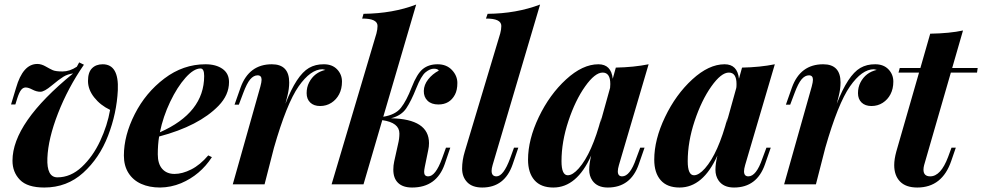

<svg xmlns="http://www.w3.org/2000/svg" viewBox="-20 -815 4343 849"><path d="M434.1 -530.8Q506.3 -530.8 501 -416Q496.1 -314.5 458 -215.3Q419.9 -116.2 347.9 -51Q275.9 14.2 175.8 14.2Q101.1 14.2 68.1 -19.8Q35.2 -53.7 35.2 -104.5Q35.2 -272 303.2 -490.2Q279.3 -487.3 260.5 -475.8Q241.7 -464.4 208.7 -436.8Q175.8 -409.2 158.7 -409.2Q141.6 -409.2 123.5 -418.7Q105.5 -428.2 93.8 -428.2Q82 -428.2 73.5 -417.5Q64.9 -406.7 56.2 -379.9L47.9 -353H28.8L50.8 -425.8Q81.1 -532.2 145 -532.2Q162.6 -532.2 181.4 -521.5Q200.2 -510.7 212.9 -504.9Q225.6 -499 256.8 -499Q288.1 -499 319.8 -520L330.1 -539.1L351.1 -528.8Q280.3 -426.3 236.6 -314Q192.9 -201.7 189.5 -116.2Q186 -30.8 233.9 -30.8Q292.5 -30.8 341.6 -76.7Q390.6 -122.6 422.9 -191.7Q455.1 -260.7 466.8 -329.1Q423.8 -349.6 396.5 -384.3Q369.1 -418.9 369.1 -457Q369.1 -495.1 386.7 -512.9Q404.3 -530.8 434.1 -530.8Z M687 -230Q882.8 -316.4 882.8 -479Q882.8 -512.2 866.7 -512.2Q836.9 -512.2 800.3 -471.2Q763.7 -430.2 732.4 -364.7Q701.2 -299.3 687 -230ZM688 14.2Q640.1 14.2 604.2 -2Q568.4 -18.1 548.1 -50Q527.8 -82 527.8 -127Q527.8 -215.8 575.9 -310.5Q624 -405.3 707 -468Q790 -530.8 888.7 -530.8Q935.1 -530.8 963.9 -510.5Q992.7 -490.2 992.7 -452.1Q992.7 -395 946.3 -347.2Q859.4 -257.8 683.6 -211.4Q677.7 -175.3 677.7 -132.8Q677.7 -90.3 697.5 -68.1Q717.3 -45.9 751.7 -45.9Q786.1 -45.9 825.4 -65.7Q864.7 -85.4 900.9 -127.9L917 -120.1Q865.7 -41 780.8 -4.9Q735.8 13.7 688 14.2Z M1412.1 -530.8Q1449.2 -530.8 1470.7 -508.3Q1492.2 -485.8 1492.2 -454.1Q1492.2 -422.4 1479.7 -398.4Q1467.3 -374.5 1445.3 -360.4Q1423.3 -346.2 1395.5 -346.2Q1367.7 -346.2 1351.8 -361.6Q1335.9 -377 1335.9 -403.1Q1335.9 -429.2 1346.7 -450.2Q1369.6 -494.6 1418.9 -505.9Q1407.2 -508.8 1406.2 -508.8Q1353.5 -508.8 1300.5 -433.1Q1247.6 -357.4 1191.4 -161.6L1149.9 0H1009.3L1131.3 -432.1Q1136.7 -452.1 1136.7 -462.4Q1136.7 -481.9 1119.1 -481.9Q1101.6 -481.9 1086.4 -464.1Q1071.3 -446.3 1055.2 -402.8L1036.1 -352.1H1017.1L1043.9 -428.2Q1081.1 -530.8 1182.1 -530.8Q1258.8 -530.8 1258.8 -450.2Q1258.8 -422.4 1251 -391.1L1242.2 -356.4Q1291 -482.4 1346.2 -514.6Q1375 -531.2 1412.1 -530.8Z M1855.5 -54.7Q1855.5 -35.2 1873.5 -35.2Q1905.8 -35.2 1934.6 -113.8L1952.1 -162.1H1971.2L1946.3 -88.9Q1910.2 14.2 1802.2 14.2Q1761.7 14.2 1740.5 -6.1Q1719.2 -26.4 1719.2 -64.9Q1719.2 -83.5 1723.1 -101.1L1740.2 -178.2Q1746.1 -201.7 1746.1 -224.6Q1746.1 -272.9 1670.4 -283.7L1587.4 0H1446.3L1644.5 -667Q1649.4 -685.5 1649.4 -700.2Q1649.4 -733.4 1581.5 -732.9L1587.4 -753.9Q1717.8 -755.4 1820.3 -794.9L1674.8 -298.8Q1728 -307.1 1752.7 -338.1Q1777.3 -369.1 1800.5 -429Q1823.7 -488.8 1849.6 -509.8Q1875.5 -530.8 1915 -530.8Q1954.6 -530.8 1978.5 -505.4Q2002.4 -480 2002.4 -448.2Q2002.4 -416.5 1991.7 -396.5Q1968.8 -353 1918.5 -353Q1887.7 -353 1870.6 -369.6Q1853.5 -386.2 1854 -413.1Q1854.5 -439.9 1873.3 -463.9Q1892.1 -487.8 1920.4 -502.9Q1915.5 -511.2 1898.4 -511.2Q1881.3 -511.2 1861.8 -495.4Q1842.3 -479.5 1820.3 -424.1Q1798.3 -368.7 1776.6 -336.2Q1754.9 -303.7 1709 -292Q1877 -288.6 1877 -182.1Q1877 -166.5 1873.5 -150.9L1858.4 -77.1Q1855.5 -63 1855.5 -54.7Z M2153.8 -59.6Q2153.8 -35.2 2175.3 -35.2Q2206.1 -35.2 2235.4 -113.8L2252.9 -162.1H2272L2247.1 -88.9Q2211.9 14.2 2112.3 14.2Q2068.4 14.2 2045.9 -9.3Q2023.4 -32.7 2023.4 -69.6Q2023.4 -106.4 2035.2 -145L2191.9 -667Q2196.8 -685.5 2196.8 -700.2Q2196.8 -733.4 2128.9 -732.9L2136.2 -753.9Q2262.7 -754.9 2368.2 -794.9L2158.2 -85Q2153.8 -69.8 2153.8 -59.6Z M2462.9 -102.1Q2462.9 -40 2490.7 -40Q2512.2 -40 2539.1 -70.3Q2597.7 -136.7 2639.2 -294.9L2634.3 -270.5L2677.7 -426.3Q2678.7 -432.1 2678.7 -443.4Q2678.7 -494.1 2644.8 -494.1Q2610.8 -494.1 2567.4 -432.9Q2523.9 -371.6 2493.4 -279.8Q2462.9 -188 2462.9 -102.1ZM2626 -530.8Q2682.6 -530.8 2689.5 -466.8L2703.1 -516.1Q2782.7 -517.6 2848.1 -530.8L2716.8 -85Q2711.9 -67.9 2711.9 -57.6Q2711.9 -35.2 2731 -35.2Q2766.1 -35.2 2793 -113.8L2811 -162.1H2830.1L2804.7 -88.9Q2769 14.2 2667.5 14.2Q2620.6 14.2 2599.1 -17.1Q2585.4 -37.1 2585.4 -64.2Q2585.4 -91.3 2594.2 -127.4Q2530.8 14.2 2426.8 14.2Q2371.6 14.2 2343.3 -18.3Q2314.9 -50.8 2314.9 -108.9Q2314.9 -197.8 2362.5 -297.4Q2410.2 -397 2483.2 -463.9Q2556.2 -530.8 2626 -530.8Z M3021 -102.1Q3021 -40 3048.8 -40Q3070.3 -40 3097.2 -70.3Q3155.8 -136.7 3197.3 -294.9L3192.4 -270.5L3235.8 -426.3Q3236.8 -432.1 3236.8 -443.4Q3236.8 -494.1 3202.9 -494.1Q3168.9 -494.1 3125.5 -432.9Q3082 -371.6 3051.5 -279.8Q3021 -188 3021 -102.1ZM3184.1 -530.8Q3240.7 -530.8 3247.6 -466.8L3261.2 -516.1Q3340.8 -517.6 3406.2 -530.8L3274.9 -85Q3270 -67.9 3270 -57.6Q3270 -35.2 3289.1 -35.2Q3324.2 -35.2 3351.1 -113.8L3369.1 -162.1H3388.2L3362.8 -88.9Q3327.1 14.2 3225.6 14.2Q3178.7 14.2 3157.2 -17.1Q3143.6 -37.1 3143.6 -64.2Q3143.6 -91.3 3152.3 -127.4Q3088.9 14.2 2984.9 14.2Q2929.7 14.2 2901.4 -18.3Q2873 -50.8 2873 -108.9Q2873 -197.8 2920.7 -297.4Q2968.3 -397 3041.3 -463.9Q3114.3 -530.8 3184.1 -530.8Z M3850.1 -530.8Q3887.2 -530.8 3908.7 -508.3Q3930.2 -485.8 3930.2 -454.1Q3930.2 -422.4 3917.7 -398.4Q3905.3 -374.5 3883.3 -360.4Q3861.3 -346.2 3833.5 -346.2Q3805.7 -346.2 3789.8 -361.6Q3773.9 -377 3773.9 -403.1Q3773.9 -429.2 3784.7 -450.2Q3807.6 -494.6 3856.9 -505.9Q3845.2 -508.8 3844.2 -508.8Q3791.5 -508.8 3738.5 -433.1Q3685.5 -357.4 3629.4 -161.6L3587.9 0H3447.3L3569.3 -432.1Q3574.7 -452.1 3574.7 -462.4Q3574.7 -481.9 3557.1 -481.9Q3539.6 -481.9 3524.4 -464.1Q3509.3 -446.3 3493.2 -402.8L3474.1 -352.1H3455.1L3481.9 -428.2Q3519 -530.8 3620.1 -530.8Q3696.8 -530.8 3696.8 -450.2Q3696.8 -422.4 3689 -391.1L3680.2 -356.4Q3729 -482.4 3784.2 -514.6Q3813 -531.2 3850.1 -530.8Z M4063.5 -64.9Q4063.5 -35.2 4093.3 -35.2Q4140.1 -35.2 4172.4 -121.1L4187.5 -162.1H4206.5L4186.5 -104Q4146.5 14.2 4036.1 14.2Q3985.4 14.2 3959.7 -12.5Q3934.1 -39.1 3934.1 -85Q3934.1 -110.8 3943.4 -145L4043.9 -494.1H3953.1L3958.5 -514.2H4049.8L4093.3 -666Q4179.7 -667.5 4238.3 -680.2L4190.4 -514.2H4303.2L4300.3 -494.1H4184.6L4066.4 -85Q4063.5 -74.2 4063.5 -64.9Z"/></svg>

Font: PlayfairDisplay-BoldItalic
Style: Bold Italic
Weight: 700
Italic angle: -14.9847°
Designer: Claus Eggers Sørensen
Foundry: Claus Eggers Sørensen
Version: Version 1.002;PS 001.002;hotconv 1.0.70;makeotf.lib2.5.58329